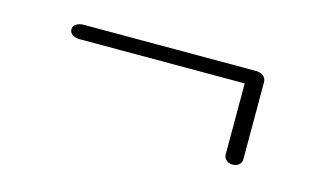

<svg xmlns="http://www.w3.org/2000/svg" viewBox="-39 -508 629 372"><g transform="rotate(15 275.0 -322.5)"><path d="M72 -401.5Q72 -408.5 78.2 -412.2Q84.5 -416 93 -416H437Q447 -416 453 -411.5Q459 -407 459 -398.5V-244Q459 -238 454.2 -233.5Q449.5 -229 441 -229Q433 -229 428.2 -233.8Q423.5 -238.5 423.5 -244.5V-397L432 -387H92Q84.5 -387 78.2 -390.8Q72 -394.5 72 -401.5Z"/></g></svg>

Font: Fraunces ExtraLight
Style: Regular
Weight: 250
Version: Version 1.000;[b76b70a41]